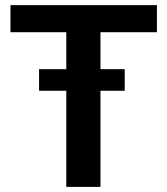

<svg xmlns="http://www.w3.org/2000/svg" viewBox="-20 -731 655 751"><path d="M467.8 -460.4V-376H373V0H239.3V-376H132.8V-460.4H239.3V-605H21V-710.9H593.8V-605H373V-460.4Z"/></svg>

Font: Vazirmatn RD UI FD SemiBold
Style: Regular
Weight: 600
Designer: Saber Rastikerdar
Foundry: Saber Rastikerdar
Version: Version 33.003